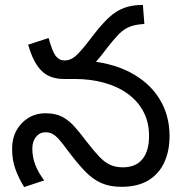

<svg xmlns="http://www.w3.org/2000/svg" viewBox="-20 -745 742 778"><path d="M472 12Q425 12 390 -3.5Q355 -19 324 -51.5Q293 -84 256 -133Q235 -162 220.5 -178.5Q206 -195 193.5 -202Q181 -209 164 -209Q141 -209 126 -190.5Q111 -172 111 -143Q111 -108 123 -77Q135 -46 159 -14L78 13Q56 -22 42.5 -59.5Q29 -97 29 -143Q29 -184 46.5 -216Q64 -248 94.5 -267Q125 -286 165 -286Q204 -286 230.5 -272.5Q257 -259 279.5 -234.5Q302 -210 328 -175Q358 -136 380.5 -112Q403 -88 425.5 -77.5Q448 -67 478 -67Q530 -67 557 -100Q584 -133 584 -194Q584 -250 561 -293Q538 -336 497 -365.5Q456 -395 401 -410Q346 -425 282 -425H238L316 -500Q428 -493 506 -452.5Q584 -412 625.5 -345.5Q667 -279 667 -194Q667 -132 645 -85.5Q623 -39 580 -13.5Q537 12 472 12ZM236 -425Q207 -425 180.5 -436Q154 -447 132 -477.5Q110 -508 94 -564L177 -591Q192 -536 206 -518Q220 -500 242 -500Q262 -500 279.5 -512.5Q297 -525 329 -565L360 -605Q394 -649 422.5 -675Q451 -701 483 -713Q515 -725 559 -725L565 -648Q530 -646 506.5 -637Q483 -628 463.5 -608.5Q444 -589 418 -556L395 -526Q367 -490 342 -468Q317 -446 291.5 -435.5Q266 -425 236 -425Z"/></svg>

Font: utelugu25
Style: Book
Weight: 400
Designer: Jelle Bosma - Monotype Design Team
Foundry: Monotype Imaging Inc.
Version: Version 2.003